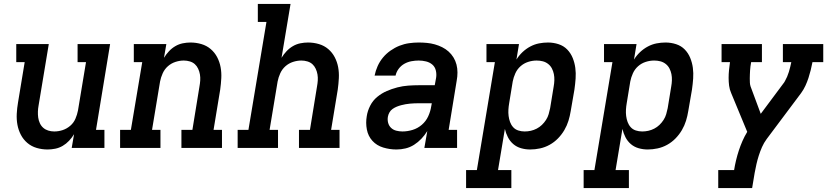

<svg xmlns="http://www.w3.org/2000/svg" viewBox="-20 -755 4240 980"><path d="M223 8Q194 8 167 0Q140 -8 119.5 -25.5Q99 -43 86.5 -67Q74 -91 69 -118Q64 -145 65.5 -174Q67 -203 72 -232L106 -438H63V-530H229L177 -217Q174 -201 173.5 -185.5Q173 -170 175 -155Q177 -140 183.5 -126Q190 -112 201 -102.5Q212 -93 226.5 -88.5Q241 -84 257 -84Q279 -84 300 -91Q321 -98 338.5 -113Q356 -128 365 -149Q374 -170 378 -191L419 -438H376V-530H542L470 -92H513V0H346L358 -70Q347 -52 332.5 -36.5Q318 -21 300 -10.5Q282 0 262 4Q242 8 223 8Z M593 0V-92H648L706 -438H663V-530H829L817 -460Q828 -478 842.5 -493.5Q857 -509 875 -519.5Q893 -530 913 -534Q933 -538 952 -538Q981 -538 1008 -530Q1035 -522 1055.5 -504.5Q1076 -487 1088.5 -463Q1101 -439 1106 -412Q1111 -385 1109.5 -356Q1108 -327 1104 -298L1070 -92H1113V0H906V-92H962L998 -313Q1001 -329 1002 -344.5Q1003 -360 1000.5 -375Q998 -390 991.5 -404Q985 -418 974.5 -427.5Q964 -437 949 -441.5Q934 -446 918 -446Q897 -446 875.5 -439Q854 -432 837 -417Q820 -402 810.5 -381Q801 -360 797 -339L756 -92H799V0Z M1193 0V-92H1248L1340 -643H1296V-735H1463L1417 -460Q1428 -478 1442.5 -493.5Q1457 -509 1475 -519.5Q1493 -530 1513 -534Q1533 -538 1552 -538Q1581 -538 1608 -530Q1635 -522 1655.5 -504.5Q1676 -487 1688.5 -463Q1701 -439 1706 -412Q1711 -385 1709.5 -356Q1708 -327 1704 -298L1670 -92H1713V0H1506V-92H1562L1598 -313Q1601 -329 1602 -344.5Q1603 -360 1600.5 -375Q1598 -390 1591.5 -404Q1585 -418 1574.5 -427.5Q1564 -437 1549 -441.5Q1534 -446 1518 -446Q1497 -446 1475.5 -439Q1454 -432 1437 -417Q1420 -402 1410.5 -381Q1401 -360 1397 -339L1356 -92H1399V0Z M2003 8Q1969 8 1936 -2Q1903 -12 1881 -36Q1859 -60 1852.5 -94Q1846 -128 1852 -162Q1856 -189 1869.5 -215.5Q1883 -242 1905.5 -260.5Q1928 -279 1954.5 -290.5Q1981 -302 2008.5 -309Q2036 -316 2063.5 -318Q2091 -320 2118 -320H2199L2206 -358Q2209 -377 2204.5 -395.5Q2200 -414 2186.5 -425.5Q2173 -437 2154.5 -441.5Q2136 -446 2117 -446Q2099 -446 2080 -442.5Q2061 -439 2044 -429.5Q2027 -420 2015 -404Q2003 -388 1999 -369H1892Q1897 -394 1907.5 -417.5Q1918 -441 1934.5 -461Q1951 -481 1973 -496.5Q1995 -512 2019 -521.5Q2043 -531 2068 -534.5Q2093 -538 2117 -538Q2138 -538 2159 -536Q2180 -534 2199.5 -528.5Q2219 -523 2237 -514Q2255 -505 2269.5 -492Q2284 -479 2294.5 -462Q2305 -445 2310 -425.5Q2315 -406 2315 -385Q2315 -364 2311 -343L2270 -92H2313V0H2146L2161 -86Q2148 -65 2131 -47Q2114 -29 2093.5 -16Q2073 -3 2050 2.5Q2027 8 2004 8Q2004 8 2004 8Q2004 8 2003 8ZM2034 -84Q2060 -84 2086 -92Q2112 -100 2133 -118Q2154 -136 2165.5 -161Q2177 -186 2181 -212L2184 -228H2118Q2106 -228 2095 -227.5Q2084 -227 2072.5 -226Q2061 -225 2050 -223Q2039 -221 2027.5 -218Q2016 -215 2005 -210.5Q1994 -206 1984 -199Q1974 -192 1968 -181.5Q1962 -171 1960 -160Q1957 -144 1961 -128.5Q1965 -113 1976 -102.5Q1987 -92 2002.5 -88Q2018 -84 2034 -84Z M2359 205V113H2414L2506 -438H2463V-530H2629L2616 -451Q2629 -472 2647 -489Q2665 -506 2686.5 -517.5Q2708 -529 2731 -533.5Q2754 -538 2777 -538Q2805 -538 2831 -529.5Q2857 -521 2875 -502.5Q2893 -484 2903 -459.5Q2913 -435 2916.5 -408.5Q2920 -382 2918 -354Q2916 -326 2912 -298L2893 -188Q2889 -163 2881.5 -138.5Q2874 -114 2860.5 -91Q2847 -68 2828 -48.5Q2809 -29 2785.5 -16Q2762 -3 2736.5 2.5Q2711 8 2686 8Q2662 8 2639.5 1.5Q2617 -5 2600 -19.5Q2583 -34 2572.5 -54.5Q2562 -75 2557 -97L2522 113H2590V205ZM2658 -84Q2674 -84 2689.5 -87.5Q2705 -91 2719.5 -98.5Q2734 -106 2746 -117.5Q2758 -129 2767 -143Q2776 -157 2780.5 -172.5Q2785 -188 2788 -203L2806 -313Q2809 -329 2809.5 -345.5Q2810 -362 2807 -377Q2804 -392 2797 -405.5Q2790 -419 2778 -428.5Q2766 -438 2751 -442Q2736 -446 2719 -446Q2719 -446 2719 -446Q2719 -446 2719 -446Q2697 -446 2675.5 -439Q2654 -432 2637 -417Q2620 -402 2610.5 -381Q2601 -360 2597 -339L2579 -229Q2576 -212 2575 -195.5Q2574 -179 2576 -163Q2578 -147 2583.5 -132Q2589 -117 2599.5 -105.5Q2610 -94 2625.5 -89Q2641 -84 2658 -84Z M2959 205V113H3014L3106 -438H3063V-530H3229L3216 -451Q3229 -472 3247 -489Q3265 -506 3286.5 -517.5Q3308 -529 3331 -533.5Q3354 -538 3377 -538Q3405 -538 3431 -529.5Q3457 -521 3475 -502.5Q3493 -484 3503 -459.5Q3513 -435 3516.5 -408.5Q3520 -382 3518 -354Q3516 -326 3512 -298L3493 -188Q3489 -163 3481.5 -138.5Q3474 -114 3460.5 -91Q3447 -68 3428 -48.5Q3409 -29 3385.5 -16Q3362 -3 3336.5 2.5Q3311 8 3286 8Q3262 8 3239.5 1.5Q3217 -5 3200 -19.5Q3183 -34 3172.5 -54.5Q3162 -75 3157 -97L3122 113H3190V205ZM3258 -84Q3274 -84 3289.5 -87.5Q3305 -91 3319.5 -98.5Q3334 -106 3346 -117.5Q3358 -129 3367 -143Q3376 -157 3380.5 -172.5Q3385 -188 3388 -203L3406 -313Q3409 -329 3409.5 -345.5Q3410 -362 3407 -377Q3404 -392 3397 -405.5Q3390 -419 3378 -428.5Q3366 -438 3351 -442Q3336 -446 3319 -446Q3319 -446 3319 -446Q3319 -446 3319 -446Q3297 -446 3275.5 -439Q3254 -432 3237 -417Q3220 -402 3210.5 -381Q3201 -360 3197 -339L3179 -229Q3176 -212 3175 -195.5Q3174 -179 3176 -163Q3178 -147 3183.5 -132Q3189 -117 3199.5 -105.5Q3210 -94 3225.5 -89Q3241 -84 3258 -84Z M3646 205V113H3727Q3731 88 3737 63Q3743 38 3751 13.5Q3759 -11 3769.5 -35Q3780 -59 3794 -82L3712 -280Q3704 -298 3701.5 -317.5Q3699 -337 3699 -357Q3699 -377 3701 -397Q3703 -417 3706 -438Q3706 -438 3706 -438Q3706 -438 3706 -438H3663V-530H3869V-438H3814Q3812 -427 3810.5 -416.5Q3809 -406 3808.5 -395.5Q3808 -385 3807.5 -375Q3807 -365 3807 -354.5Q3807 -344 3807.5 -333.5Q3808 -323 3811 -314L3863 -174L3983 -335Q3984 -337 3984.5 -338Q3985 -339 3986 -340Q3999 -363 4006.5 -388Q4014 -413 4019 -438H3976V-530H4182V-438H4127Q4127 -438 4127 -438Q4127 -438 4127 -438Q4123 -417 4118 -397Q4113 -377 4106.5 -357Q4100 -337 4091 -317.5Q4082 -298 4069 -280L3893 -45Q3879 -26 3869.5 -4.5Q3860 17 3853 39Q3846 61 3841 83Q3836 105 3832 127L3819 205Z"/></svg>

Font: Iosevka Curly Slab SmBdExObl
Style: Regular
Weight: 600
Width: 7
Italic angle: -9°
Monospace: yes
Designer: Belleve Invis
Foundry: Belleve Invis
Version: Version 11.1.0; ttfautohint (v1.8.3)